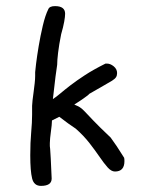

<svg xmlns="http://www.w3.org/2000/svg" viewBox="-20 -590 468 628"><path d="M386 -74Q387 -71 387 -63Q387 -29 356 -29Q344 -29 332 -42.5Q320 -56 306 -76.5Q292 -97 273 -121.5Q254 -146 228 -169Q205 -184 174 -208L150 -196Q150 -190 149 -180Q148 -170 146.5 -159.5Q145 -149 144 -138.5Q143 -128 143 -122Q143 -111 143 -110Q143 -109 143 -110.5Q143 -112 143 -112Q143 -112 144 -103Q145 -94 146 -71.5Q147 -49 149 -6Q149 18 114 18Q91 18 85 -6.5Q79 -31 79 -82Q79 -124 82 -157Q85 -190 85 -215V-244Q85 -250 86.5 -262.5Q88 -275 90 -289.5Q92 -304 93.5 -318Q95 -332 95 -342V-354Q95 -357 98 -381.5Q101 -406 106.5 -439Q112 -472 120 -506Q128 -540 138 -560Q142 -570 160 -570Q193 -570 193 -545Q193 -536 190 -519Q187 -502 180 -478Q173 -443 170 -417.5Q167 -392 167 -378Q165 -367 161.5 -339Q158 -311 153 -266Q164 -273 177.5 -284.5Q191 -296 210.5 -311Q230 -326 257.5 -344Q285 -362 325 -382H330Q341 -382 352 -373Q363 -364 363 -351Q363 -343 359.5 -337.5Q356 -332 346.5 -326Q337 -320 319 -310Q301 -300 272 -283Q271 -281 263.5 -275.5Q256 -270 247.5 -264Q239 -258 231.5 -253.5Q224 -249 223 -248Q235 -243 241.5 -239Q248 -235 257.5 -225Q267 -215 285.5 -195.5Q304 -176 342 -140Q351 -128 362 -111.5Q373 -95 386 -74Z"/></svg>

Font: Gaegu
Style: Regular
Weight: 400
Designer: JIKJI
Foundry: JIKJI
Version: Version 1.00